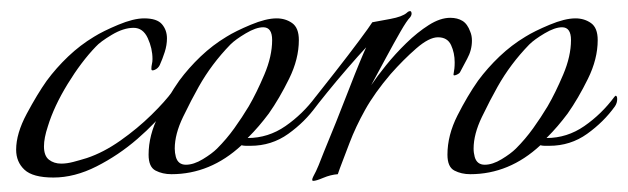

<svg xmlns="http://www.w3.org/2000/svg" viewBox="-20 -311 1129 345"><path d="M76 8Q39 8 24 -6Q9 -20 9 -42Q9 -71 28 -106.5Q47 -142 64 -166Q81 -189 102.5 -209.5Q124 -230 149 -245Q165 -255 192.5 -266.5Q220 -278 239 -278Q262 -278 271 -267.5Q280 -257 280 -242Q280 -230 276 -217.5Q272 -205 267 -194Q264 -188 258 -185.5Q252 -183 252 -187Q252 -192 253 -196Q254 -200 254 -205Q254 -224 245.5 -242.5Q237 -261 220 -261Q202 -261 181 -248.5Q160 -236 152 -227Q126 -200 101.5 -160Q77 -120 66 -84Q59 -63 59 -48Q59 -31 68 -24Q77 -17 90 -17Q100 -17 111.5 -20Q123 -23 136 -27Q166 -37 196.5 -58.5Q227 -80 252 -104.5Q277 -129 290 -147Q292 -145 292 -141Q292 -136 288 -129.5Q284 -123 282 -119Q261 -91 227 -61.5Q193 -32 153.5 -12Q114 8 76 8Z M288 2Q272 2 259.5 -4.5Q247 -11 247 -33Q247 -68 265 -103.5Q283 -139 302 -166Q319 -189 340.5 -209.5Q362 -230 387 -245Q403 -255 430.5 -266.5Q458 -278 477 -278Q493 -278 505 -269.5Q517 -261 517 -239Q517 -205 499.5 -169.5Q482 -134 463 -107Q454 -95 445 -84.5Q436 -74 425 -63Q462 -63 493 -84.5Q524 -106 547 -137L549 -139Q552 -139 552 -133Q552 -126 548 -120Q528 -92 498 -70.5Q468 -49 430 -49Q426 -49 422 -49Q418 -49 414 -50Q358 2 288 2ZM314 -15Q328 -15 344.5 -25Q361 -35 370 -44Q387 -61 401 -80.5Q415 -100 427 -120Q441 -144 455 -177Q469 -210 469 -239Q469 -262 453 -262Q440 -262 421.5 -251Q403 -240 394 -231Q360 -196 337 -155Q324 -132 309 -101Q294 -70 294 -44Q294 -40 294.5 -36.5Q295 -33 296 -29Q300 -15 314 -15Z M543 14Q539 14 543 6Q548 -3 552.5 -14Q557 -25 562 -38Q572 -62 584 -92Q596 -122 607 -150.5Q618 -179 626.5 -199.5Q635 -220 638 -226Q624 -211 604.5 -188.5Q585 -166 568 -145Q551 -124 542 -112Q539 -108 537 -108Q535 -108 535 -113Q535 -121 540 -128Q559 -152 582.5 -182Q606 -212 625 -237.5Q644 -263 649 -271Q660 -273 681.5 -277Q703 -281 711 -288Q714 -291 717 -291Q719 -291 719.5 -287.5Q720 -284 717 -280Q711 -274 699.5 -254Q688 -234 674 -208Q660 -182 647 -158Q657 -173 673.5 -193.5Q690 -214 710 -233.5Q730 -253 750.5 -266Q771 -279 789 -279Q802 -279 811 -273.5Q820 -268 825 -254Q828 -247 828 -238Q828 -221 819.5 -205.5Q811 -190 807 -182Q806 -179 800 -176.5Q794 -174 795 -178Q796 -183 796.5 -188Q797 -193 797 -199Q797 -216 790.5 -230Q784 -244 767 -244Q751 -244 728 -224Q705 -204 682 -178Q653 -144 636 -113.5Q619 -83 608 -54Q602 -38 596 -22.5Q590 -7 587 2Q574 3 561 8.5Q548 14 543 14Z M825 2Q809 2 796.5 -4.5Q784 -11 784 -33Q784 -68 802 -103.5Q820 -139 839 -166Q856 -189 877.5 -209.5Q899 -230 924 -245Q940 -255 967.5 -266.5Q995 -278 1014 -278Q1030 -278 1042 -269.5Q1054 -261 1054 -239Q1054 -205 1036.5 -169.5Q1019 -134 1000 -107Q991 -95 982 -84.5Q973 -74 962 -63Q999 -63 1030 -84.5Q1061 -106 1084 -137L1086 -139Q1089 -139 1089 -133Q1089 -126 1085 -120Q1065 -92 1035 -70.5Q1005 -49 967 -49Q963 -49 959 -49Q955 -49 951 -50Q895 2 825 2ZM851 -15Q865 -15 881.5 -25Q898 -35 907 -44Q924 -61 938 -80.5Q952 -100 964 -120Q978 -144 992 -177Q1006 -210 1006 -239Q1006 -262 990 -262Q977 -262 958.5 -251Q940 -240 931 -231Q897 -196 874 -155Q861 -132 846 -101Q831 -70 831 -44Q831 -40 831.5 -36.5Q832 -33 833 -29Q837 -15 851 -15Z"/></svg>

Font: Italianno
Style: Regular
Weight: 400
Designer: Robert E. Leuschke
Foundry: Robert E. Leuschke
Version: Version 1.100; ttfautohint (v1.8.3)